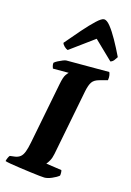

<svg xmlns="http://www.w3.org/2000/svg" viewBox="-156 -1068 774 1138"><g transform="rotate(15 230.5 -499.0)"><path d="M236 0Q229 0 204.5 -2.5Q180 -5 147 -9.5Q114 -14 81 -18.5Q48 -23 22.5 -27.5Q-3 -32 -11 -35Q-9 -46 -4 -56.5Q1 -67 5 -71L37 -75Q56 -78 69 -88.5Q82 -99 90.5 -121.5Q99 -144 106 -180L180 -558Q189 -605 201 -620.5Q213 -636 215 -637H118Q116 -641 113.5 -650.5Q111 -660 112 -671Q119 -678 133.5 -685.5Q148 -693 162 -698.5Q176 -704 182 -704H446Q449 -699 451.5 -686.5Q454 -674 451 -655L403 -642Q371 -634 358 -615Q345 -596 337 -556L258 -151Q253 -125 243 -107.5Q233 -90 226 -83L322 -69Q324 -65 324.5 -54Q325 -43 323 -35Q307 -22 281 -11Q255 0 236 0ZM174 -766Q164 -769 152.5 -780Q141 -791 139 -801Q181 -851 220.5 -896Q260 -941 290.5 -969.5Q321 -998 336 -998Q353 -998 375 -970.5Q397 -943 422 -898.5Q447 -854 472 -802Q465 -791 457 -780.5Q449 -770 436 -766L323 -875Z"/></g></svg>

Font: Texturina Medium 12pt Black
Style: Italic
Weight: 900
Italic angle: -11°
Version: Version 1.002